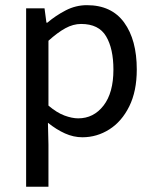

<svg xmlns="http://www.w3.org/2000/svg" viewBox="-20 -519 597 743"><path d="M81.1 203.6V-486.8H152.3L159.7 -431.2H163.1Q195.8 -459 234.6 -479Q273.4 -499 316.4 -499Q411.6 -499 460.4 -431.9Q509.3 -364.7 509.3 -250Q509.3 -166 480.2 -107.4Q451.2 -48.8 403.1 -18.3Q355 12.2 298.8 12.2Q264.6 12.2 231.4 -2.7Q198.2 -17.6 165.5 -43.9L167.5 40.5V203.6ZM282.7 -61Q342.3 -61 380.6 -110.4Q418.9 -159.7 418.9 -249.5Q418.9 -330.6 390.6 -378.4Q362.3 -426.3 293.9 -426.3Q263.2 -426.3 232.9 -409.7Q202.6 -393.1 167.5 -361.3V-110.4Q199.7 -83 229.2 -72Q258.8 -61 282.7 -61Z"/></svg>

Font: Varta Medium
Style: Regular
Weight: 500
Designer: Joana Correia, Viktoriya Grabowska, Eben Sorkin
Foundry: Sorkin Type Co.
Version: Version 1.004